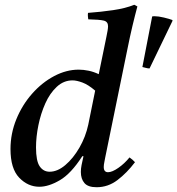

<svg xmlns="http://www.w3.org/2000/svg" viewBox="-20 -772 743 805"><path d="M330 -117H325Q278 -44 231 -16.5Q184 11 145 11Q97 11 60.5 -27Q24 -65 24 -147Q24 -212 48.5 -272Q73 -332 114.5 -379Q156 -426 207 -453Q258 -480 310 -480Q330 -480 351.5 -475.5Q373 -471 394 -461L426 -617Q429 -631 431 -643Q433 -655 433 -662Q433 -681 415.5 -685.5Q398 -690 350 -691Q349 -698 348.5 -704.5Q348 -711 349 -718Q403 -722 454.5 -729.5Q506 -737 543 -752L556 -745Q546 -708 535.5 -664Q525 -620 514 -565L421 -111Q420 -104 417.5 -92.5Q415 -81 415 -72Q415 -50 433 -50Q450 -50 476 -68Q502 -86 523 -112Q536 -103 546 -92Q512 -47 472.5 -17Q433 13 385 13Q349 13 334 -4.5Q319 -22 319 -51Q319 -65 322 -80Q325 -95 330 -117ZM350 -249 379 -392Q350 -417 325.5 -426Q301 -435 284 -435Q247 -435 218 -408Q189 -381 170 -338.5Q151 -296 141 -247Q131 -198 131 -154Q131 -97 146.5 -74.5Q162 -52 188 -52Q221 -52 254 -80Q287 -108 313 -153Q339 -198 350 -249ZM703 -684 607 -485Q600 -485 591 -487.5Q582 -490 577 -491L618 -703Q621 -704 628 -704Q644 -704 667 -698.5Q690 -693 703 -688Z"/></svg>

Font: Castoro
Style: Italic
Weight: 400
Italic angle: -11°
Designer: John Hudson with Paul Hanslow, assisted by Kaja Sojewska.
Foundry: Tiro Typeworks Ltd.
Version: Version 2.04